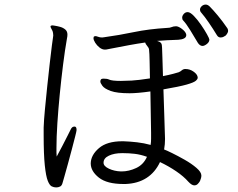

<svg xmlns="http://www.w3.org/2000/svg" viewBox="-20 -813 1040 840"><path d="M968 -658Q965 -656 959 -652.5Q953 -649 945 -649Q935 -649 929 -659Q912 -687 893.5 -714Q875 -741 861 -757Q855 -763 855 -771Q855 -779 862.5 -786Q870 -793 880 -793Q889 -793 898 -784Q912 -770 932.5 -745.5Q953 -721 975 -689Q978 -683 978 -678Q978 -670 968 -658ZM896 -640Q896 -629 885 -620.5Q874 -612 866 -612Q855 -612 846 -625Q830 -652 812.5 -680.5Q795 -709 781 -724Q777 -728 777 -736Q777 -744 784 -752Q791 -760 801 -760Q812 -760 828 -743.5Q844 -727 859.5 -704.5Q875 -682 885.5 -663Q896 -644 896 -640ZM308 -259Q315 -258 315 -244Q315 -240 309 -216.5Q303 -193 294.5 -160.5Q286 -128 277 -95.5Q268 -63 261.5 -40Q255 -17 254 -14Q251 -1 243 3Q235 7 226 7Q216 7 206.5 2.5Q197 -2 189 -22Q181 -42 176 -89.5Q171 -137 171 -222V-255Q172 -286 176.5 -333.5Q181 -381 186.5 -434Q192 -487 197.5 -534.5Q203 -582 207 -614Q211 -646 212 -650Q213 -653 213 -658Q213 -665 212 -669Q211 -677 206 -685Q201 -693 201 -697V-698Q202 -702 210 -702Q210 -702 220 -700.5Q230 -699 243 -695.5Q256 -692 265.5 -684Q275 -676 275 -662Q275 -658 274.5 -653.5Q274 -649 273 -645Q264 -594 256 -530.5Q248 -467 241.5 -401Q235 -335 231 -274Q227 -213 227 -166Q227 -156 227 -146Q227 -136 228 -128Q240 -150 253 -175Q266 -200 276 -220Q286 -240 289 -246Q295 -259 304 -259ZM520 -8Q448 -8 412.5 -36Q377 -64 377 -98V-99Q378 -135 413 -165Q448 -195 515 -195H520Q549 -194 579.5 -190.5Q610 -187 639 -179Q641 -192 641 -205.5Q641 -219 641 -232L638 -413Q610 -409 586.5 -407Q563 -405 547 -405Q492 -405 464.5 -415Q437 -425 428 -437.5Q419 -450 419 -456Q419 -462 422 -466Q425 -469 433 -469Q449 -469 457 -465Q469 -459 509 -459Q528 -459 556 -460.5Q584 -462 636 -470Q635 -512 634.5 -546Q634 -580 632 -597Q631 -604 624 -612Q617 -620 615 -627Q580 -622 545 -615.5Q510 -609 469 -601Q461 -600 453.5 -598Q446 -596 439 -596Q427 -596 415.5 -605Q404 -614 396.5 -626Q389 -638 389 -646Q389 -653 393 -654Q394 -654 395 -654.5Q396 -655 397 -655Q402 -655 409.5 -652Q417 -649 427 -649Q429 -649 431 -649.5Q433 -650 435 -650Q501 -659 565.5 -672.5Q630 -686 712 -691Q723 -691 731 -694.5Q739 -698 749 -698H752Q762 -697 776 -686.5Q790 -676 794 -665Q794 -664 794.5 -662.5Q795 -661 795 -660Q795 -650 785.5 -645Q776 -640 760 -639Q734 -638 711 -637Q688 -636 667 -634Q681 -630 685 -624Q689 -618 689 -604Q689 -597 690.5 -562Q692 -527 693 -480Q719 -485 737.5 -490Q756 -495 762 -497Q771 -501 775.5 -505.5Q780 -510 788 -511H792Q810 -511 825.5 -500.5Q841 -490 844 -479Q844 -478 844.5 -476.5Q845 -475 845 -473Q845 -467 836.5 -459.5Q828 -452 796.5 -443Q765 -434 695 -422Q697 -367 698.5 -316Q700 -265 701 -236Q701 -229 701.5 -221Q702 -213 702 -205Q702 -194 701 -182Q700 -170 698 -159Q707 -156 732.5 -143.5Q758 -131 788 -114Q818 -97 839.5 -78.5Q861 -60 861 -45Q861 -35 855 -21Q851 -14 845 -8Q839 -2 830 -2Q819 -2 804 -18Q784 -41 751 -63.5Q718 -86 680 -104Q659 -59 621 -34.5Q583 -10 529 -8ZM512 -63Q544 -63 576 -78Q608 -93 623 -127Q595 -137 569.5 -140Q544 -143 518 -143H514Q480 -143 456.5 -132Q433 -121 433 -101Q433 -86 456.5 -75Q480 -64 509 -63Z"/></svg>

Font: Moon Stars Kai HW
Style: Regular
Weight: 400
Designer: GuiWonder
Version: Version 1.101